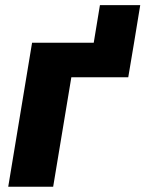

<svg xmlns="http://www.w3.org/2000/svg" viewBox="-20 -708 552 728"><path d="M335.4 -545.9 358.9 -688.5H511.7L488.3 -545.9ZM488.3 -545.9 466.3 -415H250.5L181.6 0H11.2L101.6 -545.9Z"/></svg>

Font: Inter ExtraBold
Style: Italic
Weight: 800
Italic angle: -9.3988°
Designer: Rasmus Andersson
Foundry: rsms
Version: Version 4.001;git-66647c0bb